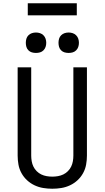

<svg xmlns="http://www.w3.org/2000/svg" viewBox="-20 -1147 640 1175"><path d="M300 8Q272 8 244.5 3.5Q217 -1 191.5 -13Q166 -25 145.5 -44Q125 -63 111.5 -87.5Q98 -112 93 -139.5Q88 -167 88 -195V-735H171V-195Q171 -178 174 -160.5Q177 -143 184.5 -127.5Q192 -112 204.5 -99.5Q217 -87 232.5 -79.5Q248 -72 265.5 -69Q283 -66 300 -66Q317 -66 334.5 -69Q352 -72 367.5 -79.5Q383 -87 395.5 -99.5Q408 -112 415.5 -127.5Q423 -143 426 -160.5Q429 -178 429 -195V-735H512V-195Q512 -167 507 -139.5Q502 -112 488.5 -87.5Q475 -63 454.5 -44Q434 -25 408.5 -13Q383 -1 355.5 3.5Q328 8 300 8ZM400 -823Q387 -823 375 -826.5Q363 -830 354 -839Q345 -848 341.5 -860Q338 -872 338 -885Q338 -898 341.5 -910Q345 -922 354 -931Q363 -940 375 -944Q387 -948 400 -948Q413 -948 425 -944Q437 -940 446 -931Q455 -922 459 -910Q463 -898 463 -885Q463 -872 459 -860Q455 -848 446 -839Q437 -830 425 -826.5Q413 -823 400 -823ZM200 -823Q187 -823 175 -826.5Q163 -830 154 -839Q145 -848 141.5 -860Q138 -872 138 -885Q138 -898 141.5 -910Q145 -922 154 -931Q163 -940 175 -944Q187 -948 200 -948Q213 -948 225 -944Q237 -940 246 -931Q255 -922 259 -910Q263 -898 263 -885Q263 -872 259 -860Q255 -848 246 -839Q237 -830 225 -826.5Q213 -823 200 -823ZM150 -1053V-1127H450V-1053Z"/></svg>

Font: Bmono
Style: Regular
Weight: 400
Monospace: yes
Designer: Belleve Invis
Foundry: Belleve Invis
Version: Version 11.2.2; ttfautohint (v1.8.2)